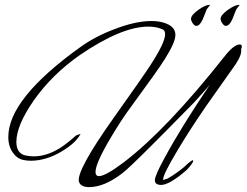

<svg xmlns="http://www.w3.org/2000/svg" viewBox="-20 -747 1010 786"><path d="M967 -546C969 -550 970 -553 970 -556C970 -562 967 -565 961 -565C946 -565 925 -549 900 -517C741 -316 603 -171 486 -82C437 -45 403 -26 385 -26C376 -26 371 -32 371 -43C371 -66 391 -112 432 -181C462 -232 491 -276 520 -315C589 -409 634 -472 654 -504C683 -550 698 -583 698 -604C698 -625 686 -640 662 -650C645 -657 624 -661 601 -661C557 -661 506 -650 447 -627C394 -607 349 -583 310 -555C113 -414 14 -291 14 -186C14 -159 21 -137 35 -119C46 -104 60 -95 76 -92C86 -90 96 -89 106 -89C148 -89 191 -102 234 -128C272 -151 297 -174 310 -199L292 -193C265 -169 242 -151 224 -140C188 -118 153 -107 119 -107C108 -107 98 -108 87 -110C60 -115 47 -134 47 -166C47 -211 71 -268 119 -337C170 -409 233 -470 306 -521C420 -599 514 -638 587 -638C608 -638 626 -635 643 -628C652 -625 656 -618 656 -607C656 -584 636 -542 595 -479C575 -448 526 -378 447 -267C344 -122 296 -34 303 -4C307 11 321 19 345 19C386 19 432 0 481 -38C498 -51 538 -89 599 -150C632 -183 691 -242 776 -329C808 -364 829 -388 839 -400C764 -289 702 -190 654 -101C627 -52 614 -22 614 -9C614 4 623 10 640 10C662 10 697 -10 744 -51C762 -70 771 -83 771 -89C771 -90 770 -90 769 -91C767 -91 762 -88 753 -81C742 -70 727 -57 709 -44C694 -33 679 -23 666 -16L648 -10C645 -21 665 -62 707 -132C742 -191 782 -252 826 -316L944 -483C962 -510 970 -531 967 -546ZM837 -727C826 -727 811 -720 791 -706C772 -692 762 -680 762 -670C762 -659 774 -641 783 -641C793 -641 802 -650 810 -668L826 -708C834 -719 839 -726 840 -726C839 -726 838 -727 837 -727ZM958 -727C947 -727 932 -720 912 -706C893 -692 883 -680 883 -670C883 -659 895 -641 904 -641C914 -641 923 -650 931 -668L947 -708C955 -719 960 -726 961 -726C960 -726 959 -727 958 -727ZM841 -725V-726H840C841 -726 841 -725 841 -725ZM962 -725V-726H961C962 -726 962 -725 962 -725Z"/></svg>

Font: AlexBrush
Style: Regular
Weight: 400
Designer: Robert E. Leuschke
Foundry: Robert E. Leuschke
Version: Version 1.001